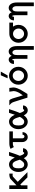

<svg xmlns="http://www.w3.org/2000/svg" viewBox="2032 -2768 902 5007"><g transform="rotate(-90 2483.5 -264.0)"><path d="M58.1 0V-473.1H153.8V-285.2Q304.7 -429.2 321.8 -441.9Q361.8 -471.7 453.1 -472.2H460.9V-384.8Q446.8 -384.8 437.5 -385.5Q428.2 -386.2 424.6 -386.7Q420.9 -387.2 419.9 -387.2Q395 -387.2 380.6 -377.2Q366.2 -367.2 300.8 -304.2Q266.6 -272 246.1 -252L498 0H361.8L176.8 -185.1H174.8L153.8 -165V0Z M502.9 -235.8Q502.9 -336.9 560.1 -408.4Q617.2 -480 698.7 -480Q808.6 -480 878.9 -330.1L927.7 -480H1024.9Q1008.8 -429.2 994.9 -387.2Q981 -345.2 971.4 -318.1Q961.9 -291 953.9 -270.5Q945.8 -250 941.4 -239Q937 -228 933.6 -220.5Q930.2 -212.9 928.5 -210Q926.8 -207 926.3 -204.6Q925.8 -202.1 925.8 -199.2Q925.8 -183.1 949 -134Q972.2 -85 996.1 -85Q1018.1 -85 1023.9 -115.2H1121.1Q1120.1 -61 1082.5 -26.6Q1044.9 7.8 995.1 7.8Q967.3 7.8 944.1 -2.7Q920.9 -13.2 903.8 -33.2Q886.7 -53.2 879.9 -64.2Q873 -75.2 862.8 -94.2Q793.9 7.8 697.8 7.8Q619.6 7.8 561.3 -61.5Q502.9 -130.9 502.9 -235.8ZM599.1 -236.8Q599.1 -187 606.4 -155.5Q613.8 -124 637.9 -104Q662.1 -84 696.8 -84Q717.8 -84 736.8 -94Q755.9 -104 772.5 -123Q789.1 -142.1 799.6 -158Q810.1 -173.8 822.8 -198.2Q809.6 -240.2 804.2 -258.1Q798.8 -275.9 786.4 -306.9Q773.9 -337.9 762.9 -351.6Q752 -365.2 734.9 -376.7Q717.8 -388.2 696.8 -388.2Q637.7 -388.2 613.8 -335.9Q599.1 -302.7 599.1 -236.8Z M1106.4 -439.9Q1168.5 -472.2 1250.5 -472.2H1561.5V-379.9H1379.4V-138.2Q1379.4 -113.3 1389.9 -98.6Q1400.4 -84 1409.4 -81.1Q1418.5 -78.1 1427.7 -78.1Q1467.8 -78.1 1475.6 -127.9H1542.5Q1539.6 -64.9 1501.5 -28.6Q1463.4 7.8 1412.4 7.8Q1361.3 7.8 1326.4 -26.1Q1291.5 -60.1 1284.7 -106Q1282.7 -118.2 1282.7 -144V-379.9H1247.6Q1238.8 -379.9 1230.7 -379.4Q1222.7 -378.9 1217 -378.4Q1211.4 -377.9 1204.6 -376.5Q1197.8 -375 1195.1 -374Q1192.4 -373 1185.1 -370.1Q1177.7 -367.2 1175.5 -366.2Q1173.3 -365.2 1163.8 -360.6Q1154.3 -356 1152.3 -355Z M1619.6 -235.8Q1619.6 -336.9 1676.8 -408.4Q1733.9 -480 1815.4 -480Q1925.3 -480 1995.6 -330.1L2044.4 -480H2141.6Q2125.5 -429.2 2111.6 -387.2Q2097.7 -345.2 2088.1 -318.1Q2078.6 -291 2070.6 -270.5Q2062.5 -250 2058.1 -239Q2053.7 -228 2050.3 -220.5Q2046.9 -212.9 2045.2 -210Q2043.5 -207 2043 -204.6Q2042.5 -202.1 2042.5 -199.2Q2042.5 -183.1 2065.7 -134Q2088.9 -85 2112.8 -85Q2134.8 -85 2140.6 -115.2H2237.8Q2236.8 -61 2199.2 -26.6Q2161.6 7.8 2111.8 7.8Q2084 7.8 2060.8 -2.7Q2037.6 -13.2 2020.5 -33.2Q2003.4 -53.2 1996.6 -64.2Q1989.7 -75.2 1979.5 -94.2Q1910.6 7.8 1814.5 7.8Q1736.3 7.8 1678 -61.5Q1619.6 -130.9 1619.6 -235.8ZM1715.8 -236.8Q1715.8 -187 1723.1 -155.5Q1730.5 -124 1754.6 -104Q1778.8 -84 1813.5 -84Q1834.5 -84 1853.5 -94Q1872.6 -104 1889.2 -123Q1905.8 -142.1 1916.3 -158Q1926.8 -173.8 1939.5 -198.2Q1926.3 -240.2 1920.9 -258.1Q1915.5 -275.9 1903.1 -306.9Q1890.6 -337.9 1879.6 -351.6Q1868.7 -365.2 1851.6 -376.7Q1834.5 -388.2 1813.5 -388.2Q1754.4 -388.2 1730.5 -335.9Q1715.8 -302.7 1715.8 -236.8Z M2241.2 -472.2H2370.1Q2400.9 -447.3 2420.4 -386.2L2501 -120.1Q2544.9 -182.1 2560.5 -205.6Q2576.2 -229 2593.8 -273.4Q2611.3 -317.9 2612.3 -360.8L2596.2 -472.2H2693.4Q2707.5 -384.3 2707 -370.1Q2707 -324.2 2687.5 -270Q2668 -215.8 2648.7 -181.4Q2629.4 -147 2589.4 -84Q2549.3 -21 2537.1 0H2441.4L2337.4 -330.1Q2320.3 -385.3 2305.2 -407.7Q2290 -430.2 2241.2 -472.2Z M2779.8 -235.8Q2779.8 -338.9 2848.9 -409.4Q2918 -480 3012.7 -480Q3108.9 -480 3177.2 -408.9Q3245.6 -337.9 3245.6 -235.8Q3245.6 -132.8 3176.8 -62.5Q3107.9 7.8 3012.7 7.8Q2916.5 7.8 2848.1 -63Q2779.8 -133.8 2779.8 -235.8ZM3012.7 -383.8Q2953.6 -383.8 2915.3 -339.4Q2877 -294.9 2877 -235.8Q2877 -176.8 2915.3 -132.3Q2953.6 -87.9 3012.7 -87.9Q3071.8 -87.9 3110.8 -132.3Q3149.9 -176.8 3149.9 -235.8Q3149.9 -294.9 3111.3 -339.4Q3072.8 -383.8 3012.7 -383.8ZM2945.8 -517.1 3024.4 -694.8H3120.6L3020.5 -517.1Z M3319.3 -351.1Q3320.3 -416 3355 -452.4Q3389.6 -488.8 3433.6 -488.8Q3498.5 -488.8 3530.8 -410.2Q3572.8 -489.3 3644.5 -488.8Q3704.6 -488.8 3745.1 -432.9Q3785.6 -377 3785.6 -273.9V167H3689.5V-269Q3689.5 -308.1 3682.6 -333Q3674.8 -360.8 3657.2 -376.5Q3639.6 -392.1 3619.6 -392.1Q3597.7 -392.1 3580.1 -374Q3562.5 -356 3555.7 -321.8Q3551.8 -302.7 3551.8 -264.2V0H3454.6V-298.8Q3454.6 -381.8 3437.5 -394L3432.6 -395Q3411.6 -393.1 3411.6 -351.1Z M3873 -231.9Q3873 -322.8 3931.2 -390.9Q3989.3 -459 4077.1 -470.2Q4092.3 -472.2 4123 -472.2H4397.9V-376H4293Q4338.9 -309.1 4338.9 -232.9Q4338.9 -131.8 4270 -62Q4201.2 7.8 4106.2 7.8Q4011.2 7.8 3942.1 -61Q3873 -129.9 3873 -231.9ZM3970.2 -231.9Q3970.2 -173.8 4008.5 -130.9Q4046.9 -87.9 4106 -87.9Q4161.1 -87.9 4202.1 -129.4Q4243.2 -170.9 4243.2 -231.9Q4243.2 -293.9 4202.1 -335Q4161.1 -376 4106.2 -376Q4051.3 -376 4010.7 -335Q3970.2 -293.9 3970.2 -231.9Z M4456.5 -351.1Q4457.5 -416 4492.2 -452.4Q4526.9 -488.8 4570.8 -488.8Q4635.7 -488.8 4668 -410.2Q4710 -489.3 4781.7 -488.8Q4841.8 -488.8 4882.3 -432.9Q4922.9 -377 4922.9 -273.9V167H4826.7V-269Q4826.7 -308.1 4819.8 -333Q4812 -360.8 4794.4 -376.5Q4776.9 -392.1 4756.8 -392.1Q4734.9 -392.1 4717.3 -374Q4699.7 -356 4692.9 -321.8Q4689 -302.7 4689 -264.2V0H4591.8V-298.8Q4591.8 -381.8 4574.7 -394L4569.8 -395Q4548.8 -393.1 4548.8 -351.1Z"/></g></svg>

Font: CMU Bright
Style: SemiBold
Weight: 600
Version: Version 0.7.0